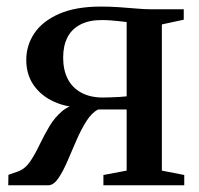

<svg xmlns="http://www.w3.org/2000/svg" viewBox="-20 -550 590 570"><path d="M4.5 0 5 -31 33.5 -41Q55 -49 69.5 -70.5Q84 -92 97.2 -119.8Q110.5 -147.5 126.2 -174.2Q142 -201 164.5 -220Q187 -239 221 -242.5L227 -230.5Q179.5 -230.5 141 -247.8Q102.5 -265 80.2 -296.8Q58 -328.5 58 -372Q58 -415.5 82.2 -451.5Q106.5 -487.5 155.8 -509Q205 -530.5 280 -530.5Q305 -530.5 331.5 -528.8Q358 -527 383 -524.8Q408 -522.5 427 -522.5H525.5V-491.5L460.5 -477.5V-43.5L527 -30.5V0H287V-30.5L356 -43.5V-225H271.5Q252.5 -215.5 236.8 -190.8Q221 -166 207.2 -134.2Q193.5 -102.5 180.5 -72.2Q167.5 -42 154 -21.8Q140.5 -1.5 125 0ZM285 -260.5Q295.5 -260.5 309 -261Q322.5 -261.5 335.5 -262.2Q348.5 -263 356 -264V-484.5Q347.5 -485.5 335 -487Q322.5 -488.5 308.5 -489.5Q294.5 -490.5 282 -490.5Q244.5 -490.5 218.8 -477.2Q193 -464 180.2 -439Q167.5 -414 167.5 -379Q167.5 -342 181.2 -315.5Q195 -289 221.5 -274.8Q248 -260.5 285 -260.5Z"/></svg>

Font: Merriweather 96pt Medium
Style: Regular
Weight: 500
Version: Version 2.100